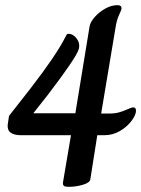

<svg xmlns="http://www.w3.org/2000/svg" viewBox="-20 -724 547 744"><path d="M224 -17 255 -200H63Q5 -200 10 -242L15 -275L98 -381Q197 -509 232 -578Q234 -581 236 -585.5Q238 -590 240 -591.5Q242 -593 246 -593Q261 -593 274 -578.5Q287 -564 287 -546Q287 -541 285 -533Q275 -500 165 -356L109 -285H272L327 -621Q330 -639 347.5 -658.5Q365 -678 388.5 -691Q412 -704 435 -704Q451 -704 451 -692Q451 -686 441.5 -666.5Q432 -647 427 -613L372 -284H402Q425 -284 441 -288.5Q457 -293 475 -301Q491 -308 496 -308Q507 -308 507 -295Q507 -279 490 -256Q473 -233 445 -216.5Q417 -200 384 -200H357L330 -29Q328 -16 301 -8Q274 0 246 0Q233 0 228 -3.5Q223 -7 224 -17Z"/></svg>

Font: Charm
Style: Bold
Weight: 700
Designer: Katatrad Aksorn Co.,Ltd.
Foundry: Cadson Demak Co.,Ltd.
Version: Version 1.001